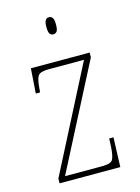

<svg xmlns="http://www.w3.org/2000/svg" viewBox="-113 -803 635 868"><g transform="rotate(-15 204.5 -369.0)"><path d="M56 0V-22L307 -511H142Q103 -511 92.5 -497Q82 -483 79 -442L77 -420H57L65 -536H340V-514L88 -25H262Q301 -25 310.5 -39Q320 -53 323 -95L325 -138H345L340 0ZM203 -658Q193 -658 187 -666Q181 -674 181 -698Q181 -721 187 -729.5Q193 -738 203 -738Q214 -738 220 -729.5Q226 -721 226 -698Q226 -674 220 -666Q214 -658 203 -658Z"/></g></svg>

Font: Noto Serif Thai Condensed Thin
Style: Regular
Weight: 100
Width: 3
Designer: Monotype Design Team
Foundry: Monotype Imaging Inc.
Version: Version 2.001; ttfautohint (v1.8.4.7-5d5b)